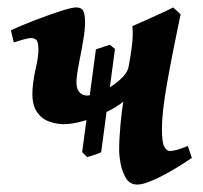

<svg xmlns="http://www.w3.org/2000/svg" viewBox="-20 -477 547 517"><path d="M238.3 -344.2 275.9 -356.4 289.6 -345.2 252.4 -66.9Q246.1 -64 233.9 -59.8Q221.7 -55.7 214.4 -54.2L201.2 -67.4ZM300.8 -69.8Q300.8 -103 304.4 -141.8Q308.1 -180.7 312 -203.1Q292.5 -187.5 263.4 -173.6Q234.4 -159.7 204.3 -151.1Q174.3 -142.6 151.4 -142.6Q133.3 -142.6 112.5 -149.7Q91.8 -156.7 78.1 -177.7Q64.5 -198.7 67.9 -240.7Q70.3 -267.1 76.9 -295.9Q83.5 -324.7 83.5 -341.8Q83.5 -364.3 77.9 -369.4Q72.3 -374.5 63.5 -374.5Q56.2 -374.5 41 -370.1Q25.9 -365.7 17.1 -362.8L9.3 -395.5Q36.6 -408.2 73.5 -422.4Q110.4 -436.5 141.8 -446.8Q173.3 -457 185.1 -457Q199.2 -457 204.1 -447.8Q209 -438.5 209 -416Q209 -397.5 204.3 -369.6Q199.7 -341.8 194.6 -316.7Q189.5 -291.5 188 -279.3Q182.6 -245.1 191.2 -232.4Q199.7 -219.7 214.4 -219.7Q232.4 -219.7 257.6 -231.9Q282.7 -244.1 302.7 -262Q322.8 -279.8 326.2 -296.9Q332 -327.1 335.4 -355.2Q338.9 -383.3 336.4 -406.7Q346.2 -410.6 369.4 -421.1Q392.6 -431.6 415.5 -442.1Q438.5 -452.6 446.3 -457L466.3 -438.5Q443.8 -332 429.9 -253.2Q416 -174.3 416 -130.9Q416 -92.8 422.6 -81.5Q429.2 -70.3 437 -70.3Q453.6 -70.3 485.8 -84L496.6 -51.8Q450.7 -20.5 410.2 -0.2Q369.6 20 349.6 20Q329.1 20 318.6 1.7Q308.1 -16.6 304.4 -38.3Q300.8 -60.1 300.8 -69.8Z"/></svg>

Font: Gentium Plus
Style: Bold Italic
Weight: 700
Italic angle: -8°
Designer: Victor Gaultney, Annie Olsen, Iska Routamaa, Becca Hirsbrunner
Foundry: SIL International
Version: Version 6.101